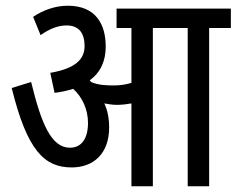

<svg xmlns="http://www.w3.org/2000/svg" viewBox="-20 -652 828 672"><path d="M362 -206C362 -239 356 -267 345 -290C361 -287 376 -285 389 -285C406 -285 423 -287 440 -290V0H515V-554H637V0H712V-554H788V-622H388V-554H440V-362C418 -355 397 -353 377 -353C353 -353 323 -354 299 -365C298 -367 296 -369 294 -371C333 -399 350 -440 350 -489C350 -565 317 -632 217 -632C175 -632 131 -617 96 -593L122 -529C153 -551 183 -563 213 -563C257 -563 276 -535 276 -491C276 -447 248 -413 156 -397L171 -327C195 -330 217 -335 236 -341C269 -312 288 -267 288 -222C288 -168 266 -135 225 -135C160 -135 125 -217 89 -365L21 -344C75 -124 136 -66 231 -66C306 -66 362 -113 362 -206Z"/></svg>

Font: Noto Sans Devanagari ExtraCondensed
Style: Regular
Weight: 400
Width: 2
Designer: Jelle Bosma - Monotype Design Team
Foundry: Monotype Imaging Inc.
Version: Version 2.004